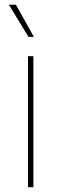

<svg xmlns="http://www.w3.org/2000/svg" viewBox="-20 -780 256 800"><path d="M96.7 0V-545.9H119.1V0ZM98.6 -626.5 17.1 -760.3H46.4L121.1 -626.5Z"/></svg>

Font: Inter Thin
Style: Regular
Weight: 250
Designer: Rasmus Andersson
Foundry: rsms
Version: Version 4.001;git-66647c0bb